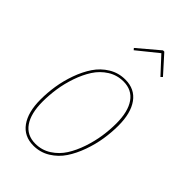

<svg xmlns="http://www.w3.org/2000/svg" viewBox="-231 -834 923 923"><g transform="rotate(45 230.5 -372.5)"><path d="M203.1 -656.2 195.8 -664.6 303.2 -755.4H312L393.6 -664.6L384.8 -656.2L307.1 -740.2ZM186.5 9.3Q122.6 9.3 88.1 -38.6Q53.7 -86.4 53.7 -172.4Q53.7 -217.8 61 -264.9Q68.4 -312 85.4 -359.9Q102.5 -407.7 127.4 -444.8Q152.3 -481.9 190.4 -505.1Q228.5 -528.3 274.9 -528.3Q338.9 -528.3 373.3 -480.7Q407.7 -433.1 407.7 -347.7Q407.7 -302.7 400.4 -255.6Q393.1 -208.5 376 -160.4Q358.9 -112.3 334.2 -75.2Q309.6 -38.1 271.2 -14.4Q232.9 9.3 186.5 9.3ZM186.5 -3.9Q230.5 -3.9 266.6 -27.1Q302.7 -50.3 325.7 -86.4Q348.6 -122.6 364.3 -169.2Q379.9 -215.8 386.5 -260.5Q393.1 -305.2 393.1 -347.7Q393.1 -428.7 362.5 -472.2Q332 -515.6 274.9 -515.6Q231 -515.6 195.1 -492.9Q159.2 -470.2 136 -434.1Q112.8 -397.9 96.9 -351.6Q81.1 -305.2 74.5 -260.3Q67.9 -215.3 67.9 -172.4Q67.9 -91.3 98.4 -47.6Q128.9 -3.9 186.5 -3.9Z"/></g></svg>

Font: Fira Sans Compressed Hair
Style: Italic
Weight: 100
Width: 3
Italic angle: -8°
Designer: Carrois Corporate & Edenspiekermann AG
Foundry: Carrois Corporate GbR & Edenspiekermann AG
Version: Version 4.203;PS 004.203;hotconv 1.0.88;makeotf.lib2.5.64775